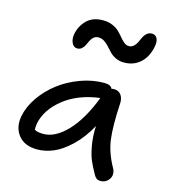

<svg xmlns="http://www.w3.org/2000/svg" viewBox="-117 -894 865 985"><g transform="rotate(15 315.0 -402.0)"><path d="M216.8 -627.9Q197.8 -627.9 188.2 -647.9Q178.7 -668 183.1 -693.8Q191.4 -739.3 222.9 -770.5Q254.4 -801.8 309.1 -801.8Q337.4 -801.8 359.9 -792Q382.3 -782.2 396 -768.6Q409.7 -754.9 420.9 -741.2Q432.1 -727.5 444.1 -717.8Q456.1 -708 469.2 -708Q483.9 -708 494.6 -717.5Q505.4 -727.1 511.7 -740.7Q518.1 -754.4 524.4 -768.1Q530.8 -781.7 542 -791.3Q553.2 -800.8 568.8 -800.8Q587.4 -800.8 596.2 -784.4Q605 -768.1 599.1 -738.8Q587.9 -682.6 553 -651.4Q518.1 -620.1 466.8 -620.1Q442.9 -620.1 423.3 -629.4Q403.8 -638.7 390.6 -652.1Q377.4 -665.5 365.7 -679Q354 -692.4 339.8 -701.7Q325.7 -710.9 309.1 -710.9Q293.9 -710.9 283.7 -702.4Q273.4 -693.8 267.8 -681.6Q262.2 -669.4 256.3 -657.2Q250.5 -645 240.7 -636.5Q231 -627.9 216.8 -627.9ZM151.9 -74.2Q84.5 -74.2 51.8 -116Q19 -157.7 30.8 -219.2Q41 -271 75.4 -320.8Q109.9 -370.6 158.9 -408.4Q208 -446.3 271 -469.7Q334 -493.2 397.9 -493.2Q432.6 -493.2 440.9 -473.1Q444.8 -475.1 455.1 -475.1Q479 -475.1 492.2 -456.8Q505.4 -438.5 502.9 -408.2Q496.1 -290.5 505.1 -221.4Q514.2 -152.3 555.2 -80.1Q564 -63 561.3 -45.7Q558.6 -28.3 543.7 -15.1Q528.8 -2 508.8 -2Q494.6 -2 486.8 -7.8Q479 -13.7 472.2 -25.9Q450.7 -64.5 439.5 -90.6Q428.2 -116.7 419.4 -163.8Q410.6 -210.9 413.1 -268.1Q376.5 -200.7 329.3 -155.8Q282.2 -110.8 238.5 -92.5Q194.8 -74.2 151.9 -74.2ZM117.2 -202.1Q114.3 -180.7 115.2 -168.9Q130.4 -159.2 162.1 -159.2Q225.6 -159.2 288.3 -225.1Q351.1 -291 397.9 -413.1Q282.7 -398.4 207.8 -338.9Q132.8 -279.3 117.2 -202.1Z"/></g></svg>

Font: Shantell Sans Irregular Bouncy
Style: Italic
Weight: 400
Italic angle: -11.31°
Designer: Stephen Nixon, Anya Danilova, Shantell Martin
Foundry: Arrow Type
Version: Version 1.006;[9816181b4]